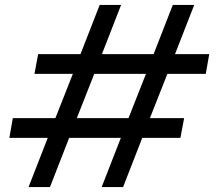

<svg xmlns="http://www.w3.org/2000/svg" viewBox="-20 -760 880 780"><path d="M573 -460H363L292 -280H502ZM471 -200H261L183 0H96L174 -200H18L32 -280H205L276 -460H120L135 -540H307L385 -740H472L394 -540H604L682 -740H769L691 -540H830L816 -460H660L589 -280H728L713 -200H558L480 0H393Z"/></svg>

Font: SVN-Poppins
Style: Italic
Weight: 400
Italic angle: -10°
Designer: Ninad Kale (Devanagari), Jonny Pinhorn (Latin)
Foundry: Indian Type Foundry
Version: Version 3.002 2017; ttfautohint (v1.8.3)